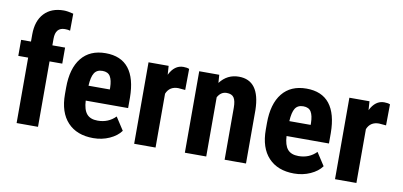

<svg xmlns="http://www.w3.org/2000/svg" viewBox="-72 -988 2571 1226"><g transform="rotate(10 1214.0 -375.0)"><path d="M82 0V-424.3H18.1V-528.3H82V-575.7Q82.5 -663.1 128.2 -711.7Q173.8 -760.3 254.4 -760.3Q278.8 -760.3 316.9 -750.5L315.9 -640.1Q301.8 -644.5 282.2 -644.5Q220.7 -644.5 220.7 -571.3V-528.3H303.2V-424.3H220.7V0Z M579.6 9.8Q473.1 9.8 413.6 -53.7Q354 -117.2 354 -235.4V-277.3Q354 -402.3 408.7 -470.2Q463.4 -538.1 565.4 -538.1Q665 -538.1 715.3 -474.4Q765.6 -410.6 766.6 -285.6V-217.8H491.7Q494.6 -159.2 517.6 -132.1Q540.5 -105 588.4 -105Q657.7 -105 704.1 -152.3L758.3 -68.8Q732.9 -33.7 684.6 -12Q636.2 9.8 579.6 9.8ZM492.7 -314.5H630.9V-327.1Q629.9 -374.5 615.2 -398.9Q600.6 -423.3 564.5 -423.3Q528.3 -423.3 512 -397.5Q495.6 -371.6 492.7 -314.5Z M1105.5 -395 1059.6 -398.9Q1002.9 -398.9 982.9 -349.1V0H844.2V-528.3H974.6L978.5 -471.2Q1011.2 -538.1 1068.8 -538.1Q1092.3 -538.1 1106.9 -531.7Z M1302.7 -528.3 1306.6 -476.1Q1353.5 -538.1 1429.2 -538.1Q1565.4 -538.1 1569.3 -347.2V0H1430.7V-336.9Q1430.7 -381.8 1417.2 -402.1Q1403.8 -422.4 1370.1 -422.4Q1332.5 -422.4 1311.5 -383.8V0H1172.9V-528.3Z M1881.8 9.8Q1775.4 9.8 1715.8 -53.7Q1656.2 -117.2 1656.2 -235.4V-277.3Q1656.2 -402.3 1710.9 -470.2Q1765.6 -538.1 1867.7 -538.1Q1967.3 -538.1 2017.6 -474.4Q2067.9 -410.6 2068.8 -285.6V-217.8H1793.9Q1796.9 -159.2 1819.8 -132.1Q1842.8 -105 1890.6 -105Q1960 -105 2006.3 -152.3L2060.5 -68.8Q2035.2 -33.7 1986.8 -12Q1938.5 9.8 1881.8 9.8ZM1794.9 -314.5H1933.1V-327.1Q1932.1 -374.5 1917.5 -398.9Q1902.8 -423.3 1866.7 -423.3Q1830.6 -423.3 1814.2 -397.5Q1797.9 -371.6 1794.9 -314.5Z M2407.7 -395 2361.8 -398.9Q2305.2 -398.9 2285.2 -349.1V0H2146.5V-528.3H2276.9L2280.8 -471.2Q2313.5 -538.1 2371.1 -538.1Q2394.5 -538.1 2409.2 -531.7Z"/></g></svg>

Font: TypoPRO Roboto
Style: Bold
Weight: 700
Designer: Google
Version: Version 2.136; 2016